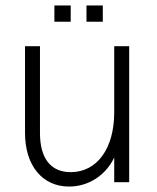

<svg xmlns="http://www.w3.org/2000/svg" viewBox="-20 -670 578 706"><path d="M234 16C307 16 370 -27 400 -91V0H455V-500H400V-257C400 -124 337 -37 240 -37C167 -37 127 -87 127 -181V-500H72V-181C72 -61 136 16 234 16ZM298 -590H358V-650H298ZM180 -590H240V-650H180Z"/></svg>

Font: Uncut Sans Light
Style: Regular
Weight: 300
Designer: Kasper Nordkvist
Foundry: UNCUT.wtf
Version: Version 1.304;Glyphs 3.2 (3246)